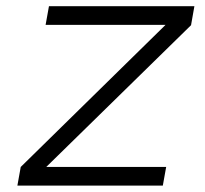

<svg xmlns="http://www.w3.org/2000/svg" viewBox="-20 -582 642 602"><path d="M490.5 0H34.5L45 -58.5L499 -504H123L133.5 -562.5H589.5L579 -503L125 -58.5H501Z"/></svg>

Font: Russisch Sans Light
Style: Italic
Weight: 300
Italic angle: -10°
Designer: Michael Sharanda (font) & Cristiano Sobral (main changes)
Foundry: Michael Sharanda
Version: Version 2.00;September 8, 2020;FontCreator 13.0.0.2681 64-bi